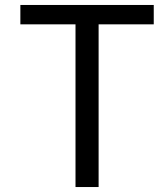

<svg xmlns="http://www.w3.org/2000/svg" viewBox="-20 -753 639 773"><path d="M284 0V-655H62V-733H599V-655H377V0Z"/></svg>

Font: Source Han Sans Regular
Style: Regular
Weight: 400
Designer: Ryoko NISHIZUKA  (kana & ideographs); Paul D. Hunt (Latin, Greek & Cyrillic); Wenlong ZHANG  (bopomofo); Sandoll Communi
Foundry: Adobe Systems Incorporated
Version: Version 1.00 January 18, 2024, initial release